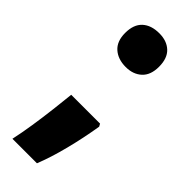

<svg xmlns="http://www.w3.org/2000/svg" viewBox="-234 -588 753 753"><g transform="rotate(45 142.5 -211.0)"><path d="M48 -467Q48 -514 73.5 -537.5Q99 -561 144 -561Q186 -561 211 -537.5Q236 -514 236 -467Q236 -421 210.5 -397.5Q185 -374 144 -374Q101 -374 74.5 -397.5Q48 -421 48 -467ZM236 -135Q224 -61 205.5 11.5Q187 84 165 139H29Q38 98 46 46.5Q54 -5 60 -56Q66 -107 70 -146H230Z"/></g></svg>

Font: Noto Sans Thai Cond Blk
Style: Regular
Weight: 900
Width: 3
Designer: Monotype Design Team
Foundry: Monotype Imaging Inc.
Version: Version 2.002; ttfautohint (v1.8.4.7-5d5b)